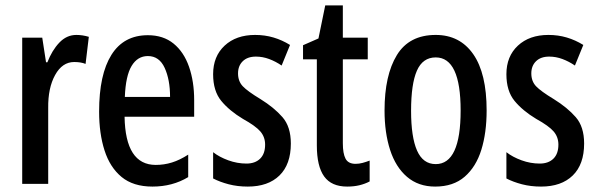

<svg xmlns="http://www.w3.org/2000/svg" viewBox="-20 -679 2207 709"><path d="M262 -550Q285 -550 308 -543L296 -443Q279 -450 254 -450Q210 -450 183.5 -402Q157 -354 158 -280V0H62V-540H136L150 -449H155Q172 -493 199 -521.5Q226 -550 262 -550Z M526 -549Q583 -549 621 -518Q659 -487 678 -432.5Q697 -378 697 -309V-248H440Q443 -70 555 -70Q586 -70 615 -79Q644 -88 675 -108V-25Q617 10 543 10Q472 10 429 -25.5Q386 -61 366 -123.5Q346 -186 346 -267Q346 -404 391.5 -476.5Q437 -549 526 -549ZM526 -472Q488 -472 466 -435.5Q444 -399 441 -321H608Q608 -385 588 -428.5Q568 -472 526 -472Z M1054 -149Q1054 -72 1012 -31Q970 10 895 10Q857 10 824.5 1.5Q792 -7 767 -20V-117Q790 -99 823 -87Q856 -75 890 -75Q922 -75 940.5 -93Q959 -111 959 -145Q959 -173 941.5 -193.5Q924 -214 877 -240Q827 -270 797 -306.5Q767 -343 767 -405Q767 -471 809.5 -510.5Q852 -550 922 -550Q958 -550 990 -540.5Q1022 -531 1051 -513L1020 -437Q998 -452 974 -461Q950 -470 925 -470Q894 -470 876.5 -453Q859 -436 859 -408Q859 -379 876.5 -360.5Q894 -342 942 -313Q992 -282 1023 -246.5Q1054 -211 1054 -149Z M1293 -74Q1306 -74 1319 -77.5Q1332 -81 1345 -86V-9Q1328 0 1307.5 5Q1287 10 1262 10Q1204 10 1177 -27.5Q1150 -65 1150 -142V-460H1099V-512L1156 -537L1181 -659H1246V-540H1338V-460H1246V-150Q1246 -112 1256 -93Q1266 -74 1293 -74Z M1777 -271Q1777 -189 1757.5 -126Q1738 -63 1696 -26.5Q1654 10 1587 10Q1525 10 1483 -26Q1441 -62 1420.5 -125.5Q1400 -189 1400 -271Q1400 -401 1445.5 -475.5Q1491 -550 1589 -550Q1678 -550 1727.5 -479Q1777 -408 1777 -271ZM1498 -270Q1498 -173 1520 -123Q1542 -73 1589 -73Q1681 -73 1681 -271Q1681 -467 1589 -467Q1541 -467 1519.5 -418Q1498 -369 1498 -270Z M2137 -149Q2137 -72 2095 -31Q2053 10 1978 10Q1940 10 1907.5 1.5Q1875 -7 1850 -20V-117Q1873 -99 1906 -87Q1939 -75 1973 -75Q2005 -75 2023.5 -93Q2042 -111 2042 -145Q2042 -173 2024.5 -193.5Q2007 -214 1960 -240Q1910 -270 1880 -306.5Q1850 -343 1850 -405Q1850 -471 1892.5 -510.5Q1935 -550 2005 -550Q2041 -550 2073 -540.5Q2105 -531 2134 -513L2103 -437Q2081 -452 2057 -461Q2033 -470 2008 -470Q1977 -470 1959.5 -453Q1942 -436 1942 -408Q1942 -379 1959.5 -360.5Q1977 -342 2025 -313Q2075 -282 2106 -246.5Q2137 -211 2137 -149Z"/></svg>

Font: Noto Sans Lao UI ExtCond Med
Style: Regular
Weight: 500
Width: 2
Designer: Monotype Design Team
Foundry: Monotype Imaging Inc.
Version: Version 2.000; ttfautohint (v1.8.4.7-5d5b)